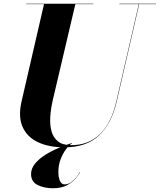

<svg xmlns="http://www.w3.org/2000/svg" viewBox="-20 -770 851 1023"><path d="M407 148Q399.5 162 382.2 182Q365 202 335.8 217.5Q306.5 233 262 233Q214.5 233 180 215.5Q145.5 198 145.5 157.5Q145.5 127.5 167 101.5Q188.5 75.5 222.2 54.5Q256 33.5 293.5 17.8Q331 2 363 -8L364 -6.5Q348.5 3 331.5 25.5Q314.5 48 302.8 79.2Q291 110.5 291 146Q291 176.5 299.8 194.5Q308.5 212.5 324 212.5Q342.5 212.5 358.8 201Q375 189.5 387.2 174Q399.5 158.5 405.5 147ZM120 -750H477V-748H381.5L262 -240Q251 -193 248 -149.5Q245 -106 254.2 -71.5Q263.5 -37 288.8 -16.8Q314 3.5 359.5 3.5Q452.5 3.5 513 -55.8Q573.5 -115 600 -230L719.5 -748H616V-750H811V-748H721.5L602 -230Q575 -112.5 508.2 -48.8Q441.5 15 323 15Q241.5 15 183.2 -12Q125 -39 100.5 -93.5Q76 -148 95 -230L214.5 -748H120Z"/></svg>

Font: Bodoni* 96
Style: Bold Italic
Weight: 700
Italic angle: -13°
Version: Version 2.2